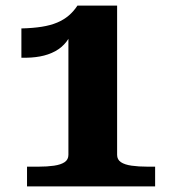

<svg xmlns="http://www.w3.org/2000/svg" viewBox="-20 -662 600 682"><path d="M396 -112Q396 -95 409.5 -86Q423 -77 447.5 -73.5Q472 -70 504 -70H531V0H76V-70H117Q148 -70 172 -73.5Q196 -77 209.5 -86Q223 -95 223 -112V-559L241 -568Q233 -536 216.5 -514.5Q200 -493 176 -480Q152 -467 122 -461.5Q92 -456 56 -457V-561Q97 -562 128.5 -567Q160 -572 183.5 -582Q207 -592 224.5 -607Q242 -622 255 -642H396Z"/></svg>

Font: Roboto Serif
Style: Bold
Weight: 700
Designer: Greg Gazdowicz
Foundry: Commercial Type
Version: Version 1.008